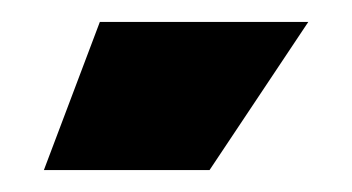

<svg xmlns="http://www.w3.org/2000/svg" viewBox="-20 -775 321 175"><path d="M71 -755H261L171 -620H20Z"/></svg>

Font: Protest Strike
Style: Regular
Weight: 400
Designer: Octavio Pardo
Foundry: Ashler Design
Version: Version 2.005; ttfautohint (v1.8.4.7-5d5b)